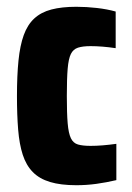

<svg xmlns="http://www.w3.org/2000/svg" viewBox="-20 -538 388 566"><path d="M205 8Q159 8 127.5 -1.5Q96 -11 76.5 -31Q57 -51 47 -82Q37 -113 33.5 -156Q30 -199 30 -255Q30 -315 34.5 -359.5Q39 -404 50 -434.5Q61 -465 81 -483.5Q101 -502 131.5 -510Q162 -518 205 -518Q235 -518 265.5 -514.5Q296 -511 321 -504V-396Q301 -399 282.5 -400.5Q264 -402 247 -402Q224 -402 210 -397.5Q196 -393 189 -379Q182 -365 179.5 -335.5Q177 -306 177 -255Q177 -204 179.5 -174.5Q182 -145 189 -130.5Q196 -116 210 -112Q224 -108 247 -108Q264 -108 282.5 -109.5Q301 -111 323 -114V-7Q293 0 264 4Q235 8 205 8Z"/></svg>

Font: Saira Condensed ExtraBold
Style: Regular
Weight: 800
Width: 3
Designer: Hector Gatti with collaboration of the Omnibus-Type team
Foundry: Omnibus-Type
Version: Version 1.101